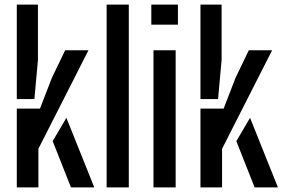

<svg xmlns="http://www.w3.org/2000/svg" viewBox="-20 -820 1236 840"><path d="M53.5 0V-345H155L207 -479.5L265 -600H367L148 -169V0ZM53.5 -386.5V-800H146V-557.5L130.5 -386.5ZM210.5 -202.5 270.5 -304.5 392.5 0H290.5Z M446.5 0V-800H543.5V0Z M642 -712V-800H758.5V-712ZM651.5 0V-600H748.5V0Z M857 0V-345H958.5L1010.5 -479.5L1068.5 -600H1170.5L951.5 -169V0ZM857 -386.5V-800H949.5V-557.5L934 -386.5ZM1014 -202.5 1074 -304.5 1196 0H1094Z"/></svg>

Font: Big Shoulders Stencil Text Thin SemiBold
Style: Regular
Weight: 600
Version: Version 2.001